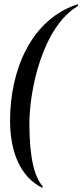

<svg xmlns="http://www.w3.org/2000/svg" viewBox="-20 -783 400 934"><path d="M186 131 187 122C148 79 123 -16 123 -180C123 -345 186 -650 358 -753L360 -763C129 -690 29 -438 29 -197C29 -40 81 79 186 131Z"/></svg>

Font: Noto Serif Display ExtraCondensed Medium
Style: Italic
Weight: 500
Width: 2
Italic angle: -12°
Designer: Monotype Design Team
Foundry: Monotype Imaging Inc.
Version: Version 2.009